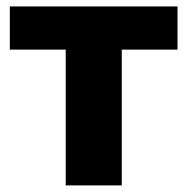

<svg xmlns="http://www.w3.org/2000/svg" viewBox="-20 -562 568 582"><path d="M179.2 0V-411.6H9.8V-542.5H518.1V-411.6H349.1V0Z"/></svg>

Font: Inter 16pt ExtraBold
Style: Regular
Weight: 800
Version: Version 4.001;git-66647c0bb